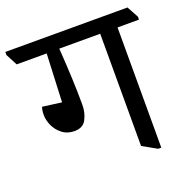

<svg xmlns="http://www.w3.org/2000/svg" viewBox="-155 -767 907 926"><g transform="rotate(-20 298.5 -304.5)"><path d="M628 -591V-576H518V41H502L429 0V-576H219Q231 -406 231 -283Q231 -244 214 -210.5Q197 -177 153 -177Q116 -177 90 -197.5Q64 -218 51.5 -246.5Q39 -275 39 -300Q39 -325 45 -341L143 -328L154 -575H0L-31 -634V-650H596Z"/></g></svg>

Font: Martel DemiBold
Style: Regular
Weight: 600
Designer: Dan Reynolds
Foundry: Dan Reynolds
Version: Version 1.001; ttfautohint (v1.1) -l 5 -r 5 -G 72 -x 0 -D la